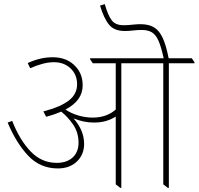

<svg xmlns="http://www.w3.org/2000/svg" viewBox="-20 -904 961 929"><path d="M260 -89Q175 -89 117 -150Q59 -211 17 -311L39 -319Q75 -227 128 -171.5Q181 -116 254 -116Q304 -116 332 -142.5Q360 -169 360 -213Q360 -263 334 -301Q308 -339 276 -364Q245 -350 203 -339L190 -365Q274 -387 313.5 -418Q353 -449 353 -496Q353 -543 321.5 -573Q290 -603 241 -603Q215 -603 186.5 -595.5Q158 -588 126 -574L114 -599Q145 -613 174.5 -620Q204 -627 235 -627Q306 -627 347 -581Q380 -545 380 -491Q380 -455 360 -426Q340 -397 297 -374Q323 -356 358 -345.5Q393 -335 428 -335Q496 -335 540 -374V-598H429L416 -617V-622H678L691 -603V-598H567V5H562L540 -12V-340Q520 -327 494 -319Q468 -311 434 -311Q408 -311 383 -316.5Q358 -322 336 -331Q387 -273 387 -208Q387 -156 352 -122.5Q317 -89 260 -89ZM792 5 770 -12V-598H656L643 -617V-622H772Q760 -677 747 -706.5Q734 -736 715 -747.5Q696 -759 666 -759Q645 -759 624 -756.5Q603 -754 584 -754Q533 -754 508 -784Q483 -814 464 -877L487 -884Q502 -831 520 -806.5Q538 -782 578 -782Q599 -782 620 -784.5Q641 -787 660 -787Q700 -787 725.5 -771.5Q751 -756 767.5 -720Q784 -684 796 -622H908L921 -603V-598H797V5Z"/></svg>

Font: Noto Serif Devanagari Thin
Style: Regular
Weight: 100
Designer: Universal Thirst, Indian Type Foundry and the Monotype Design Team
Foundry: Monotype Imaging Inc.
Version: Version 2.004; ttfautohint (v1.8.4.7-5d5b)